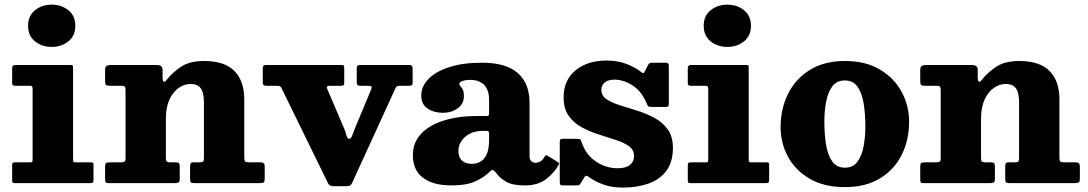

<svg xmlns="http://www.w3.org/2000/svg" viewBox="-20 -806 4790 845"><path d="M103.5 -692.5Q103.5 -736.5 134 -761Q164.5 -785.5 207.5 -785.5Q250.5 -785.5 281 -761Q311.5 -736.5 311.5 -692.5Q311.5 -648.5 281 -624Q250.5 -599.5 207.5 -599.5Q164.5 -599.5 134 -624Q103.5 -648.5 103.5 -692.5ZM113.5 -428.5H46Q33.5 -428.5 33.5 -439V-506.5Q33.5 -520 47.5 -520H289.5Q296.5 -520 299 -518.5Q301.5 -517 301.5 -510V-104Q301.5 -97 303.2 -94.2Q305 -91.5 312 -91.5H378Q386 -91.5 388.8 -90Q391.5 -88.5 391.5 -80V-14.5Q391.5 -4.5 388.2 -2.2Q385 0 375 0H46.5Q38.5 0 36 -2.2Q33.5 -4.5 33.5 -12.5V-77Q33.5 -86.5 36.2 -89Q39 -91.5 48 -91.5H111Q119 -91.5 121.2 -93.5Q123.5 -95.5 123.5 -103.5V-415.5Q123.5 -428.5 113.5 -428.5Z M512.5 -428.5H463.5Q449.5 -428.5 446 -432.5Q442.5 -436.5 442.5 -450.5V-497.5Q442.5 -512 449.5 -516Q456.5 -520 469 -520H671Q681.5 -520 688.5 -515.2Q695.5 -510.5 695.5 -497V-468Q695.5 -432.5 713 -454Q739.5 -487.5 777.2 -512.5Q815 -537.5 878.5 -537.5Q968.5 -537.5 1011.8 -493.5Q1055 -449.5 1055 -369V-113.5Q1055 -99 1059 -95.2Q1063 -91.5 1077.5 -91.5H1128.5Q1145 -91.5 1145 -74V-22Q1145 -6 1140 -3Q1135 0 1120 0H834Q822 0 819.2 -4.2Q816.5 -8.5 816.5 -21V-71Q816.5 -81 818.8 -86.2Q821 -91.5 831.5 -91.5H856.5Q869.5 -91.5 873.5 -94.8Q877.5 -98 877.5 -111V-354.5Q877.5 -399 863.2 -417.8Q849 -436.5 819 -436.5Q792 -436.5 767 -419.5Q742 -402.5 726 -368.5Q710 -334.5 710 -283V-111.5Q710 -100 713.5 -95.8Q717 -91.5 729 -91.5H751.5Q763 -91.5 767 -88.5Q771 -85.5 771 -73.5V-17.5Q771 -5.5 765.5 -2.8Q760 0 749 0H458Q447 0 444.8 -4Q442.5 -8 442.5 -19.5V-72Q442.5 -84.5 446 -88Q449.5 -91.5 462 -91.5H509.5Q523.5 -91.5 528 -94.2Q532.5 -97 532.5 -110.5V-409.5Q532.5 -422 528.8 -425.2Q525 -428.5 512.5 -428.5Z M1541 -238.5 1613.5 -412.5Q1617.5 -421.5 1614.8 -425Q1612 -428.5 1600 -428.5H1563Q1550 -428.5 1550 -443V-505.5Q1550 -520 1563 -520H1781.5Q1796 -520 1796 -506.5V-441.5Q1796 -428.5 1782.5 -428.5H1739Q1728.5 -428.5 1725 -424.5Q1721.5 -420.5 1718.5 -413.5L1529.5 -0.5Q1525.5 8 1520.2 10.8Q1515 13.5 1502 13.5H1447.5Q1430 13.5 1424.5 2L1218.5 -419Q1215.5 -425.5 1210.5 -427Q1205.5 -428.5 1196 -428.5H1151.5Q1136.5 -428.5 1136.5 -441V-505Q1136.5 -514.5 1140 -517.2Q1143.5 -520 1152 -520H1484Q1491.5 -520 1493.2 -516.8Q1495 -513.5 1495 -505.5V-442Q1495 -432.5 1491.2 -430.5Q1487.5 -428.5 1478 -428.5H1433Q1421 -428.5 1419.2 -424.2Q1417.5 -420 1421 -412.5L1495 -239.5Q1500.5 -226.5 1504.5 -210.8Q1508.5 -195 1517 -195Q1525 -195 1530.5 -210.5Q1536 -226 1541 -238.5Z M1797 -123Q1797 -177.5 1832.2 -216Q1867.5 -254.5 1931.5 -275Q1995.5 -295.5 2081.5 -295.5H2119.5Q2128 -295.5 2130.2 -297.5Q2132.5 -299.5 2132.5 -308.5V-367Q2132.5 -409 2111.2 -431.8Q2090 -454.5 2049 -454.5Q2030 -454.5 2015.8 -449.5Q2001.5 -444.5 2001.5 -437Q2001.5 -430.5 2006.5 -426Q2011.5 -421.5 2016.5 -412.5Q2021.5 -403.5 2021.5 -382Q2021.5 -348.5 1994 -329Q1966.5 -309.5 1930 -309.5Q1890 -309.5 1862 -328.2Q1834 -347 1834 -385.5Q1834 -425.5 1865.5 -458.2Q1897 -491 1957 -510.5Q2017 -530 2102 -530Q2207 -530 2258.8 -484.5Q2310.5 -439 2310.5 -353.5V-118.5Q2310.5 -103.5 2318.2 -96.5Q2326 -89.5 2336.5 -89.5Q2347 -89.5 2357.5 -95Q2368 -100.5 2377.5 -117.5Q2382.5 -126.5 2389 -121L2435.5 -92.5Q2442.5 -88.5 2438.5 -80.5Q2421 -47 2384.5 -18.5Q2348 10 2290.5 10H2290Q2236 10 2208.2 -5.8Q2180.5 -21.5 2163.5 -45Q2154 -57 2148.5 -57.8Q2143 -58.5 2135 -50Q2113.5 -27.5 2074 -8.8Q2034.5 10 1966.5 10Q1886 10 1841.5 -23.8Q1797 -57.5 1797 -123ZM1997.5 -141.5Q1997.5 -113.5 2013.2 -99.2Q2029 -85 2055.5 -85Q2092.5 -85 2112.5 -110.8Q2132.5 -136.5 2132.5 -191V-220Q2132.5 -230 2122.5 -230H2105.5Q2057 -230 2027.2 -203.8Q1997.5 -177.5 1997.5 -141.5Z M2826 -351Q2803.5 -405 2763.8 -430.2Q2724 -455.5 2684 -455.5Q2655 -455.5 2640.8 -442.5Q2626.5 -429.5 2626.5 -411Q2626.5 -385 2649.2 -369.5Q2672 -354 2708 -342.8Q2744 -331.5 2784.2 -319Q2824.5 -306.5 2860.2 -287.2Q2896 -268 2918.8 -236.5Q2941.5 -205 2941.5 -155.5Q2941.5 -92.5 2912.5 -54Q2883.5 -15.5 2833.8 2Q2784 19.5 2720.5 19.5Q2670 19.5 2632.2 5Q2594.5 -9.5 2569 -29Q2558.5 -37.5 2551.5 -25.5L2537 -1.5Q2533.5 4.5 2530.2 7.2Q2527 10 2516 10H2456.5Q2448.5 10 2446 6.8Q2443.5 3.5 2443.5 -5.5V-178.5Q2443.5 -187.5 2445.5 -191.2Q2447.5 -195 2456 -195H2519.5Q2531.5 -195 2534 -192.5Q2536.5 -190 2539.5 -181Q2558.5 -124.5 2602.8 -95Q2647 -65.5 2698.5 -65.5Q2734.5 -65.5 2752.5 -80.2Q2770.5 -95 2770.5 -119.5Q2770.5 -146.5 2748.2 -162.5Q2726 -178.5 2690.8 -190Q2655.5 -201.5 2615.8 -214Q2576 -226.5 2540.8 -245.5Q2505.5 -264.5 2483 -296Q2460.5 -327.5 2460.5 -377.5Q2460.5 -453.5 2513 -496.5Q2565.5 -539.5 2648.5 -539.5Q2700.5 -539.5 2738.8 -524Q2777 -508.5 2800 -490.5Q2807 -484.5 2810.8 -484.2Q2814.5 -484 2819 -494L2831.5 -518.5Q2835 -525.5 2838.5 -527.8Q2842 -530 2853 -530H2911Q2923.5 -530 2923.5 -516.5V-350Q2923.5 -342 2921.5 -338.8Q2919.5 -335.5 2911 -335.5H2846.5Q2834.5 -335.5 2831.8 -339.2Q2829 -343 2826 -351Z M3077 -692.5Q3077 -736.5 3107.5 -761Q3138 -785.5 3181 -785.5Q3224 -785.5 3254.5 -761Q3285 -736.5 3285 -692.5Q3285 -648.5 3254.5 -624Q3224 -599.5 3181 -599.5Q3138 -599.5 3107.5 -624Q3077 -648.5 3077 -692.5ZM3087 -428.5H3019.5Q3007 -428.5 3007 -439V-506.5Q3007 -520 3021 -520H3263Q3270 -520 3272.5 -518.5Q3275 -517 3275 -510V-104Q3275 -97 3276.8 -94.2Q3278.5 -91.5 3285.5 -91.5H3351.5Q3359.5 -91.5 3362.2 -90Q3365 -88.5 3365 -80V-14.5Q3365 -4.5 3361.8 -2.2Q3358.5 0 3348.5 0H3020Q3012 0 3009.5 -2.2Q3007 -4.5 3007 -12.5V-77Q3007 -86.5 3009.8 -89Q3012.5 -91.5 3021.5 -91.5H3084.5Q3092.5 -91.5 3094.8 -93.5Q3097 -95.5 3097 -103.5V-415.5Q3097 -428.5 3087 -428.5Z M3415.5 -246.5Q3415.5 -326.5 3448 -392.5Q3480.5 -458.5 3543.8 -498Q3607 -537.5 3698.5 -537.5Q3790 -537.5 3853 -499.8Q3916 -462 3948.5 -401Q3981 -340 3981 -270Q3981 -190 3948.5 -124.8Q3916 -59.5 3853 -21Q3790 17.5 3698.5 17.5Q3607 17.5 3543.8 -19.2Q3480.5 -56 3448 -116.2Q3415.5 -176.5 3415.5 -246.5ZM3608 -270Q3608 -215.5 3615.5 -169.5Q3623 -123.5 3642.5 -95.8Q3662 -68 3698.5 -68Q3734.5 -68 3754 -94.8Q3773.5 -121.5 3781 -163.5Q3788.5 -205.5 3788.5 -250Q3788.5 -304.5 3781 -350.5Q3773.5 -396.5 3754 -424.2Q3734.5 -452 3698.5 -452Q3662 -452 3642.5 -425.2Q3623 -398.5 3615.5 -356.5Q3608 -314.5 3608 -270Z M4100 -428.5H4051Q4037 -428.5 4033.5 -432.5Q4030 -436.5 4030 -450.5V-497.5Q4030 -512 4037 -516Q4044 -520 4056.5 -520H4258.5Q4269 -520 4276 -515.2Q4283 -510.5 4283 -497V-468Q4283 -432.5 4300.5 -454Q4327 -487.5 4364.8 -512.5Q4402.5 -537.5 4466 -537.5Q4556 -537.5 4599.2 -493.5Q4642.5 -449.5 4642.5 -369V-113.5Q4642.5 -99 4646.5 -95.2Q4650.5 -91.5 4665 -91.5H4716Q4732.5 -91.5 4732.5 -74V-22Q4732.5 -6 4727.5 -3Q4722.5 0 4707.5 0H4421.5Q4409.5 0 4406.8 -4.2Q4404 -8.5 4404 -21V-71Q4404 -81 4406.2 -86.2Q4408.5 -91.5 4419 -91.5H4444Q4457 -91.5 4461 -94.8Q4465 -98 4465 -111V-354.5Q4465 -399 4450.8 -417.8Q4436.5 -436.5 4406.5 -436.5Q4379.5 -436.5 4354.5 -419.5Q4329.5 -402.5 4313.5 -368.5Q4297.5 -334.5 4297.5 -283V-111.5Q4297.5 -100 4301 -95.8Q4304.5 -91.5 4316.5 -91.5H4339Q4350.5 -91.5 4354.5 -88.5Q4358.5 -85.5 4358.5 -73.5V-17.5Q4358.5 -5.5 4353 -2.8Q4347.5 0 4336.5 0H4045.5Q4034.5 0 4032.2 -4Q4030 -8 4030 -19.5V-72Q4030 -84.5 4033.5 -88Q4037 -91.5 4049.5 -91.5H4097Q4111 -91.5 4115.5 -94.2Q4120 -97 4120 -110.5V-409.5Q4120 -422 4116.2 -425.2Q4112.5 -428.5 4100 -428.5Z"/></svg>

Font: Besley* Heavy
Style: Regular
Weight: 800
Designer: Owen Earl
Foundry: indestructible type*
Version: Version 3.000; ttfautohint (v1.8.3)